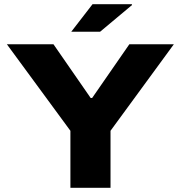

<svg xmlns="http://www.w3.org/2000/svg" viewBox="-20 -899 865 919"><path d="M321 -747 423 -879H611L612 -875L459 -747ZM317 0V-273L13 -687H236L414 -430H421L599 -687H812L509 -273V0Z"/></svg>

Font: Archivo SemiExpanded ExtraBold
Style: Regular
Weight: 800
Width: 6
Designer: Hector Gatti
Foundry: Omnibus-Type
Version: Version 2.001; ttfautohint (v1.8.3)